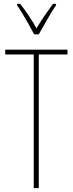

<svg xmlns="http://www.w3.org/2000/svg" viewBox="-20 -970 376 990"><path d="M180 0H154V-689H7V-714H328V-689H180ZM156 -793Q143 -818 126.5 -847Q110 -876 94.5 -902Q79 -928 68 -943V-950H84Q104 -925 127 -891Q150 -857 168 -824Q188 -857 208 -886.5Q228 -916 253 -950H269V-943Q247 -911 223.5 -869.5Q200 -828 180 -793Z"/></svg>

Font: Noto Sans Lao ExtraCondensed Thin
Style: Regular
Weight: 100
Width: 2
Designer: Monotype Design Team
Foundry: Monotype Imaging Inc.
Version: Version 2.003; ttfautohint (v1.8.4.7-5d5b)